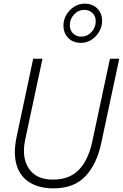

<svg xmlns="http://www.w3.org/2000/svg" viewBox="-20 -1022 674 1053"><path d="M273 11Q195 11 142.5 -21.5Q90 -54 71 -117Q52 -180 71 -271L162 -700H213L119 -260Q97 -160 137.5 -98.5Q178 -37 270 -37Q361 -37 412.5 -90.5Q464 -144 486 -245L583 -700H634L535 -236Q511 -122 448.5 -55.5Q386 11 273 11ZM424 -787Q381 -787 354.5 -813.5Q328 -840 328 -882Q328 -914 344 -941Q360 -968 386.5 -985Q413 -1002 444 -1002Q487 -1002 513.5 -975.5Q540 -949 540 -907Q540 -876 524 -848.5Q508 -821 482 -804Q456 -787 424 -787ZM425 -821Q458 -821 481.5 -846Q505 -871 505 -905Q505 -934 486.5 -951Q468 -968 443 -968Q410 -968 386.5 -943Q363 -918 363 -884Q363 -855 381.5 -838Q400 -821 425 -821Z"/></svg>

Font: Red Hat Mono
Style: Italic
Weight: 300
Italic angle: -12°
Monospace: yes
Designer: Pentagram, MCKL
Foundry: Pentagram, MCKL
Version: Version 1.023